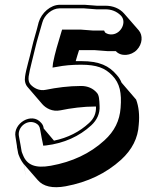

<svg xmlns="http://www.w3.org/2000/svg" viewBox="-20 -696 613 804"><path d="M334 -676H231C191 -676 154 -642 142 -603C132 -561 122 -534 112 -490C105 -457 89 -406 85 -376C82 -358 86 -342 96 -331L157 -260C172 -243 199 -227 233 -234C276 -243 329 -250 379 -250H382C383 -222 374 -200 353 -181C313 -144 264 -119 206 -107L163 -158C162 -168 158 -176 152 -182C113 -228 33 -179 45 -122L51 -84C50 -81 55 -64 55 -60C56 -47 69 -22 77 -12L138 58C161 85 200 94 255 84C347 67 424 30 487 -27C533 -69 558 -118 561 -174C565 -214 561 -250 550 -279L489 -350C485 -360 479 -371 469 -382C437 -420 397 -440 321 -440H297C301 -455 306 -470 311 -486H377L429 -482H465C486 -458 529 -462 553 -487C577 -512 579 -548 561 -569L500 -639C481 -661 452 -672 423 -672H386ZM332 -661 383 -657H421C446 -657 468 -649 486 -631C512 -605 488 -555 450 -552C437 -551 428 -554 420 -560L416 -568H371L319 -572H240L236 -559C223 -516 210 -474 202 -432L200 -413L218 -416C248 -422 281 -425 319 -425C386 -425 420 -411 450 -380C482 -347 490 -307 485 -244C481 -191 460 -147 417 -108C357 -53 282 -18 193 -2C127 10 93 -6 77 -45C68 -66 70 -65 66 -86C66 -86 115 197 66 -89L59 -127C53 -165 95 -198 130 -180C141 -174 146 -167 148 -154L155 -116C157 -108 158 -103 159 -97L161 -86L173 -87C248 -96 312 -125 362 -171C386 -193 399 -221 397 -252C396 -279 395 -297 386 -307C370 -326 347 -336 320 -336C268 -336 216 -329 172 -320C144 -314 121 -328 108 -342C101 -350 98 -360 100 -376C104 -405 119 -457 126 -489C136 -532 146 -560 157 -601C165 -633 198 -661 229 -661Z"/></svg>

Font: AppleStorm
Style: ShdXbdIta
Weight: 800
Foundry: Cannot Into Space Fonts
Version: Version 1.01